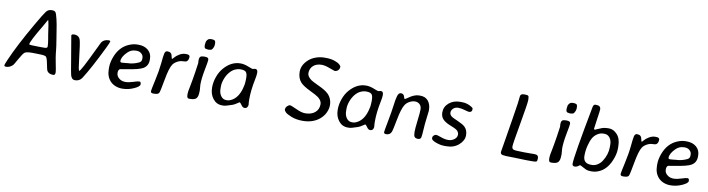

<svg xmlns="http://www.w3.org/2000/svg" viewBox="-28 -1386 7622 2068"><g transform="rotate(10 3783.0 -351.5)"><path d="M357.9 -517.1Q243.2 -325.7 243.2 -293.9Q243.2 -285.6 340.3 -285.6L379.4 -285.2H409.2Q442.9 -285.2 442.9 -302.2V-306.6Q442.9 -335 434.6 -381.6Q426.3 -428.2 426.3 -429.7L413.1 -519L412.6 -523.4L410.2 -536.1Q401.4 -586.4 398.7 -586.4Q396 -586.4 382.6 -561Q369.1 -535.6 357.9 -517.1ZM415.5 -697.3H426.3Q449.7 -697.3 460.4 -683.8Q471.2 -670.4 484.9 -611.1Q498.5 -551.8 504.9 -505.6Q511.2 -459.5 520.5 -409.2Q529.8 -358.9 533.2 -327.9Q536.6 -296.9 539.6 -274.9L542 -250Q546.4 -208 561 -135.5Q575.7 -63 575.7 -49.3V-40Q575.7 -13.7 554.2 -13.7Q506.3 -13.7 487.3 -43Q480 -54.2 468 -117.9Q456.1 -181.6 442.9 -194.3Q429.7 -207 359.4 -207L348.1 -207.5Q336.9 -208 325.2 -208L290 -208.5Q228 -208.5 209.5 -194.6Q190.9 -180.7 154.8 -115.7Q118.7 -50.8 112.8 -44.9Q79.6 -11.7 39.1 -11.7Q18.6 -11.7 18.6 -25.4Q18.6 -33.2 40.5 -84Q116.2 -259.3 264.6 -516.1Q335.4 -638.7 358.2 -668Q380.9 -697.3 415.5 -697.3Z M793.9 2.4Q758.3 2.4 745.1 -45.9Q739.3 -66.9 715.6 -212.6Q691.9 -358.4 682.4 -408.7Q672.9 -459 672.9 -465.3Q672.9 -481.4 701.7 -481.4Q756.8 -481.4 770.5 -433.1Q781.7 -394 797.6 -249.5Q813.5 -105 823.2 -105Q838.9 -105 957 -354Q999 -442.4 1002 -446.8Q1027.3 -484.4 1082 -484.4Q1097.2 -484.4 1097.2 -474.4Q1097.2 -464.4 1065.4 -399.4Q945.8 -153.8 870.1 -37.1Q844.2 2.4 793.9 2.4Z M1394.5 -425.8H1387.7L1384.3 -425.3Q1334.5 -425.3 1296.4 -387.2Q1241.2 -332 1241.2 -286.6Q1241.2 -272 1258.8 -272H1264.6L1268.1 -272.5L1299.8 -274.9Q1318.8 -277.8 1325.2 -277.8Q1379.9 -277.8 1442.4 -306.2Q1469.7 -318.4 1469.7 -348.1V-360.4Q1469.7 -387.7 1448.2 -406.7Q1426.8 -425.8 1394.5 -425.8ZM1317.9 2.9H1307.1Q1271 2.9 1237.1 -10.5Q1203.1 -23.9 1180.2 -48.3Q1133.3 -98.6 1133.3 -178.7V-199.7Q1133.3 -249 1154.3 -307.6Q1198.7 -430.7 1302.2 -473.6Q1348.6 -493.2 1393.1 -493.2H1403.8Q1469.2 -493.2 1510.3 -457.8Q1551.3 -422.4 1551.3 -363.3V-353Q1551.3 -287.6 1499.5 -256.8Q1458 -231.9 1318.8 -210.4Q1261.2 -201.7 1254.4 -199.7Q1233.4 -193.4 1233.4 -155.3Q1233.4 -117.2 1270 -91.8Q1295.9 -73.7 1332.8 -73.7Q1369.6 -73.7 1416.5 -89.4Q1463.4 -105 1481.4 -105Q1499.5 -105 1499.5 -76.7Q1499.5 -52.2 1438 -24.7Q1376.5 2.9 1317.9 2.9Z M1786.6 -405.8Q1789.6 -405.8 1805.7 -425.3Q1821.8 -444.8 1854.2 -464.1Q1886.7 -483.4 1919.9 -483.4H1927.2Q1966.8 -483.4 1966.8 -460.4Q1966.8 -425.8 1947.8 -409.7Q1937.5 -400.9 1906.2 -400.9Q1875 -400.9 1844 -383.8Q1813 -366.7 1797.9 -344.2Q1769 -301.3 1746.1 -172.1Q1723.1 -43 1713.9 -22.9Q1704.6 -2.9 1659.2 -2.9H1650.9Q1622.6 -2.9 1622.6 -22V-28.8Q1622.6 -38.6 1647 -149.4Q1671.4 -260.3 1678.5 -338.6Q1685.5 -417 1692.4 -447Q1699.2 -477.1 1723.1 -477.1Q1747.1 -477.1 1760 -465.6Q1772.9 -454.1 1776.6 -429.9Q1780.3 -405.8 1786.6 -405.8Z M2212.9 -639.2Q2212.9 -612.8 2195.3 -586.4Q2187 -574.2 2173.8 -574.2L2160.6 -571.8H2151.4L2142.1 -572.8L2131.3 -574.7Q2106.9 -574.7 2106.9 -608.9V-616.7L2107.9 -626.5L2109.9 -638.2Q2109.9 -655.8 2122.8 -671.1Q2135.7 -686.5 2149.9 -686.5Q2152.8 -687.5 2154.8 -687.5L2161.6 -688.5H2167Q2210.9 -688.5 2210.9 -665.5Q2211.9 -661.6 2211.9 -660.2L2212.9 -652.8ZM2050.3 -15.1H2038.6Q2015.6 -15.1 2015.6 -53.2V-69.8Q2015.6 -89.8 2028.3 -147.5Q2040 -205.1 2055.7 -304.7Q2070.8 -401.4 2070.8 -409.7L2070.3 -420.9L2069.3 -430.7V-440.9Q2069.3 -469.2 2080.8 -480Q2092.3 -490.7 2125 -490.7L2130.4 -490.2Q2170.9 -490.2 2170.9 -466.3V-455.1Q2170.9 -442.4 2152.3 -346.9Q2133.8 -251.5 2133.8 -184.6L2138.7 -122.6L2137.7 -104Q2137.7 -59.6 2120.6 -37.4Q2103.5 -15.1 2050.3 -15.1Z M2355 -206.5V-181.2Q2355 -132.3 2377.9 -101.1Q2400.9 -69.8 2435.5 -69.8H2445.3Q2445.8 -69.8 2446.8 -69.8Q2471.2 -69.8 2501.5 -87.9Q2563.5 -124.5 2591.8 -219.7Q2606.4 -268.6 2606.4 -303.7L2607.4 -314L2607.9 -333.5V-338.4Q2607.9 -388.7 2592 -405.8Q2576.2 -422.9 2536.1 -422.9H2525.9L2521 -422.4Q2500 -422.4 2469.7 -408.2Q2439.5 -394 2413.1 -361.8Q2386.7 -329.6 2370.8 -286.1Q2355 -242.7 2355 -206.5ZM2714.4 -419.4V-411.1Q2714.4 -389.2 2704.6 -342.3Q2679.7 -220.7 2679.7 -125Q2679.7 -123 2679.7 -121.1L2680.2 -106.4V-93.3L2683.1 -62.5Q2683.1 -47.9 2674.1 -34.4Q2665 -21 2644.8 -21Q2624.5 -21 2608.4 -46.1Q2592.3 -71.3 2582 -71.3Q2580.1 -71.3 2557.1 -55.2Q2534.2 -39.1 2511.7 -31.2Q2439.5 -6.3 2419.4 -6.3H2401.4Q2340.8 -6.3 2302.2 -55.7Q2263.7 -105 2263.7 -175.3V-184.6Q2264.2 -238.3 2284.7 -295.9Q2305.2 -353.5 2340.8 -394.5Q2419.4 -485.8 2520.5 -485.8H2521.5Q2561 -485.8 2606.2 -467.8Q2651.4 -449.7 2658.7 -449.7L2686.5 -455.6Q2714.4 -455.6 2714.4 -419.4Z M3532.2 -582Q3527.3 -582 3474.1 -602.5Q3420.9 -623 3385.7 -623Q3327.1 -623 3292.7 -591.8Q3258.3 -560.5 3258.3 -509.3Q3258.3 -473.1 3305.7 -439Q3320.8 -428.2 3394 -394Q3467.3 -359.9 3497.6 -330.1Q3546.9 -281.7 3546.9 -207Q3546.9 -170.9 3528.3 -129.4Q3509.8 -87.9 3471.7 -55.2Q3398.4 7.3 3284.7 7.3Q3215.8 7.3 3162.6 -13.4Q3109.4 -34.2 3093 -51.8Q3076.7 -69.3 3076.7 -77.1Q3076.7 -101.6 3093.8 -117.9Q3110.8 -134.3 3123.5 -134.3Q3136.2 -134.3 3197.3 -106Q3258.3 -77.6 3297.9 -77.6Q3365.2 -77.6 3405.3 -111.3Q3445.3 -145 3445.3 -202.6Q3445.3 -240.7 3403.8 -273.4Q3384.3 -289.1 3308.8 -325.4Q3233.4 -361.8 3203.6 -393.6Q3163.1 -437 3163.1 -509.3Q3163.1 -581.5 3227.5 -641.1Q3260.7 -671.4 3306.6 -687.7Q3352.5 -704.1 3398.9 -704.1H3415Q3472.2 -704.1 3512.2 -689.9Q3552.2 -675.8 3568.6 -660.2Q3585 -644.5 3585 -637.7Q3585 -610.8 3568.6 -596.4Q3552.2 -582 3532.2 -582Z M3729 -206.5V-181.2Q3729 -132.3 3752 -101.1Q3774.9 -69.8 3809.6 -69.8H3819.3Q3819.8 -69.8 3820.8 -69.8Q3845.2 -69.8 3875.5 -87.9Q3937.5 -124.5 3965.8 -219.7Q3980.5 -268.6 3980.5 -303.7L3981.4 -314L3981.9 -333.5V-338.4Q3981.9 -388.7 3966.1 -405.8Q3950.2 -422.9 3910.2 -422.9H3899.9L3895 -422.4Q3874 -422.4 3843.8 -408.2Q3813.5 -394 3787.1 -361.8Q3760.7 -329.6 3744.9 -286.1Q3729 -242.7 3729 -206.5ZM4088.4 -419.4V-411.1Q4088.4 -389.2 4078.6 -342.3Q4053.7 -220.7 4053.7 -125Q4053.7 -123 4053.7 -121.1L4054.2 -106.4V-93.3L4057.1 -62.5Q4057.1 -47.9 4048.1 -34.4Q4039.1 -21 4018.8 -21Q3998.5 -21 3982.4 -46.1Q3966.3 -71.3 3956.1 -71.3Q3954.1 -71.3 3931.2 -55.2Q3908.2 -39.1 3885.7 -31.2Q3813.5 -6.3 3793.5 -6.3H3775.4Q3714.8 -6.3 3676.3 -55.7Q3637.7 -105 3637.7 -175.3V-184.6Q3638.2 -238.3 3658.7 -295.9Q3679.2 -353.5 3714.8 -394.5Q3793.5 -485.8 3894.5 -485.8H3895.5Q3935.1 -485.8 3980.2 -467.8Q4025.4 -449.7 4032.7 -449.7L4060.5 -455.6Q4088.4 -455.6 4088.4 -419.4Z M4606 -332Q4606 -323.7 4596.9 -255.6Q4587.9 -187.5 4584.7 -125.5Q4581.5 -63.5 4576.4 -40.3Q4571.3 -17.1 4543.2 -17.1Q4515.1 -17.1 4504.6 -32.2Q4494.1 -47.4 4494.1 -85.4Q4494.1 -123.5 4504.9 -211.2Q4515.6 -298.8 4515.6 -333.7Q4515.6 -368.7 4494.9 -388.7Q4474.1 -408.7 4444.1 -408.7Q4414.1 -408.7 4384.3 -392.6Q4354.5 -376.5 4338.4 -352.1Q4308.1 -307.1 4285.2 -184.8Q4262.2 -62.5 4252.9 -42Q4237.3 -7.3 4197.3 -7.3Q4171.4 -7.3 4171.4 -25.9Q4171.4 -36.1 4193.1 -149.7Q4214.8 -263.2 4222.4 -327.4Q4230 -391.6 4241.5 -430.7Q4252.9 -469.7 4277.6 -469.7Q4302.2 -469.7 4313 -449.7Q4315.4 -445.3 4319.6 -430.4Q4323.7 -415.5 4328.1 -415.5Q4335 -415.5 4357.4 -432.1Q4422.4 -480 4474.6 -480H4486.8Q4544.9 -480 4575.4 -441.9Q4606 -403.8 4606 -344.7Z M4946.3 -488.8Q4998.5 -488.8 5047.9 -458.5Q5066.4 -447.3 5066.4 -439.5V-431.2Q5066.4 -399.4 5033.7 -399.4Q5022.5 -399.4 4984.1 -410.9Q4945.8 -422.4 4913.6 -422.4Q4881.3 -422.4 4859.9 -403.1Q4838.4 -383.8 4838.4 -357.4Q4838.4 -331.1 4865.7 -313Q4877.9 -304.7 4933.3 -280.8Q4988.8 -256.8 5012.2 -234.9Q5046.9 -202.1 5046.9 -144.5Q5046.9 -86.9 4993.2 -39.6Q4939.5 7.8 4858.9 7.8H4835.4Q4792 7.8 4741.9 -11Q4691.9 -29.8 4691.9 -49.8V-58.6Q4691.9 -71.3 4704.6 -82.5Q4717.3 -93.8 4729.5 -93.8Q4741.7 -93.8 4785.2 -77.9Q4828.6 -62 4865.2 -62Q4901.9 -62 4930.9 -83.5Q4960 -105 4960 -136.5Q4960 -168 4930.2 -188.5Q4915 -198.7 4860.6 -220.2Q4806.2 -241.7 4779.1 -269.8Q4752 -297.9 4752 -344.7Q4752 -406.2 4800.8 -447.8Q4849.6 -489.3 4923.3 -489.3L4934.6 -488.8Z M5807.6 -73.7Q5852.1 -73.7 5852.1 -36.1Q5852.1 -7.8 5844.5 -0.7Q5836.9 6.3 5803.7 6.3H5737.3L5726.1 5.9Q5714.8 5.4 5703.6 5.4L5681.2 4.4Q5669.9 3.9 5658.2 3.9L5647 3.4Q5635.7 2.9 5624.5 2.9L5602.1 2L5567.9 1.5Q5493.7 1.5 5470.7 -4.2Q5447.8 -9.8 5447.8 -33.2Q5447.8 -36.6 5472.9 -184.6Q5498 -332.5 5509.3 -408.9Q5520.5 -485.4 5529.3 -536.4Q5538.1 -587.4 5540.5 -620.6Q5543 -653.8 5545.4 -663.6Q5551.3 -687.5 5583 -687.5H5603.5Q5627 -687.5 5633.8 -678.7Q5640.6 -669.9 5640.6 -634Q5640.6 -598.1 5600.1 -370.4Q5559.6 -142.6 5559.6 -115Q5559.6 -87.4 5579.8 -80.8Q5600.1 -74.2 5663.1 -74.2L5674.3 -73.7Q5685.5 -73.2 5696.3 -73.2H5774.9L5785.6 -73.7Z M6169.9 -639.2Q6169.9 -612.8 6152.3 -586.4Q6144 -574.2 6130.9 -574.2L6117.7 -571.8H6108.4L6099.1 -572.8L6088.4 -574.7Q6064 -574.7 6064 -608.9V-616.7L6064.9 -626.5L6066.9 -638.2Q6066.9 -655.8 6079.8 -671.1Q6092.8 -686.5 6106.9 -686.5Q6109.9 -687.5 6111.8 -687.5L6118.7 -688.5H6124Q6168 -688.5 6168 -665.5Q6168.9 -661.6 6168.9 -660.2L6169.9 -652.8ZM6007.3 -15.1H5995.6Q5972.7 -15.1 5972.7 -53.2V-69.8Q5972.7 -89.8 5985.4 -147.5Q5997.1 -205.1 6012.7 -304.7Q6027.8 -401.4 6027.8 -409.7L6027.3 -420.9L6026.4 -430.7V-440.9Q6026.4 -469.2 6037.8 -480Q6049.3 -490.7 6082 -490.7L6087.4 -490.2Q6127.9 -490.2 6127.9 -466.3V-455.1Q6127.9 -442.4 6109.4 -346.9Q6090.8 -251.5 6090.8 -184.6L6095.7 -122.6L6094.7 -104Q6094.7 -59.6 6077.6 -37.4Q6060.5 -15.1 6007.3 -15.1Z M6427.2 -65.9H6437.5Q6469.2 -65.9 6498.3 -84.7Q6527.3 -103.5 6545.4 -131.3Q6594.2 -207 6594.2 -288.1V-313.5Q6594.2 -361.3 6571.3 -390.6Q6548.3 -419.9 6513.7 -419.9H6498.5Q6467.3 -419.9 6436.3 -399.9Q6405.3 -379.9 6387 -348.4Q6368.7 -316.9 6354.7 -261.7Q6340.8 -206.5 6340.8 -153.8V-148.9Q6340.8 -65.9 6427.2 -65.9ZM6371.1 -711.4Q6420.9 -711.4 6420.9 -669.9Q6420.9 -653.3 6406.5 -558.6Q6392.1 -463.9 6392.1 -454.6Q6392.1 -445.3 6402.8 -445.3Q6404.3 -445.3 6421.4 -453.4Q6438.5 -461.4 6469.5 -473.6Q6500.5 -485.8 6550.5 -485.8Q6600.6 -485.8 6641.6 -440.7Q6682.6 -395.5 6682.6 -310.5V-287.6Q6682.6 -237.8 6662.1 -180.2Q6622.1 -67.4 6544.4 -23.9Q6496.6 2.9 6448.2 2.9H6437Q6403.8 2.9 6384.3 -5.6Q6364.7 -14.2 6341.8 -27.6Q6318.8 -41 6314 -41Q6309.1 -41 6289.6 -25.9Q6273.9 -16.6 6257.3 -16.6Q6230 -16.6 6230 -44.4Q6230 -125 6335.9 -681.2Q6341.8 -711.4 6362.3 -711.4Z M6923.3 -405.8Q6926.3 -405.8 6942.4 -425.3Q6958.5 -444.8 6991 -464.1Q7023.4 -483.4 7056.6 -483.4H7064Q7103.5 -483.4 7103.5 -460.4Q7103.5 -425.8 7084.5 -409.7Q7074.2 -400.9 7043 -400.9Q7011.7 -400.9 6980.7 -383.8Q6949.7 -366.7 6934.6 -344.2Q6905.8 -301.3 6882.8 -172.1Q6859.9 -43 6850.6 -22.9Q6841.3 -2.9 6795.9 -2.9H6787.6Q6759.3 -2.9 6759.3 -22V-28.8Q6759.3 -38.6 6783.7 -149.4Q6808.1 -260.3 6815.2 -338.6Q6822.3 -417 6829.1 -447Q6835.9 -477.1 6859.9 -477.1Q6883.8 -477.1 6896.7 -465.6Q6909.7 -454.1 6913.3 -429.9Q6917 -405.8 6923.3 -405.8Z M7390.1 -425.8H7383.3L7379.9 -425.3Q7330.1 -425.3 7292 -387.2Q7236.8 -332 7236.8 -286.6Q7236.8 -272 7254.4 -272H7260.3L7263.7 -272.5L7295.4 -274.9Q7314.5 -277.8 7320.8 -277.8Q7375.5 -277.8 7438 -306.2Q7465.3 -318.4 7465.3 -348.1V-360.4Q7465.3 -387.7 7443.8 -406.7Q7422.4 -425.8 7390.1 -425.8ZM7313.5 2.9H7302.7Q7266.6 2.9 7232.7 -10.5Q7198.7 -23.9 7175.8 -48.3Q7128.9 -98.6 7128.9 -178.7V-199.7Q7128.9 -249 7149.9 -307.6Q7194.3 -430.7 7297.9 -473.6Q7344.2 -493.2 7388.7 -493.2H7399.4Q7464.8 -493.2 7505.9 -457.8Q7546.9 -422.4 7546.9 -363.3V-353Q7546.9 -287.6 7495.1 -256.8Q7453.6 -231.9 7314.5 -210.4Q7256.8 -201.7 7250 -199.7Q7229 -193.4 7229 -155.3Q7229 -117.2 7265.6 -91.8Q7291.5 -73.7 7328.4 -73.7Q7365.2 -73.7 7412.1 -89.4Q7459 -105 7477.1 -105Q7495.1 -105 7495.1 -76.7Q7495.1 -52.2 7433.6 -24.7Q7372.1 2.9 7313.5 2.9Z"/></g></svg>

Font: Averia Sans Libre
Style: Italic
Weight: 400
Italic angle: -7.90001°
Version: Version 1.002